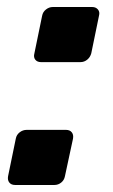

<svg xmlns="http://www.w3.org/2000/svg" viewBox="-20 -527 323 547"><path d="M97 -350Q86 -350 80.5 -357Q75 -364 78 -375L100 -482Q102 -493 111 -500Q120 -507 130 -507H243Q253 -507 259 -500Q265 -493 262 -482L240 -375Q237 -364 228.5 -357Q220 -350 209 -350ZM23 0Q12 0 6.5 -7Q1 -14 3 -25L25 -132Q27 -143 36 -150Q45 -157 56 -157H168Q179 -157 184.5 -150Q190 -143 188 -132L165 -25Q163 -14 154.5 -7Q146 0 135 0Z"/></svg>

Font: Rubik Light SemiBold
Style: Italic
Weight: 600
Italic angle: -12°
Version: Version 2.104